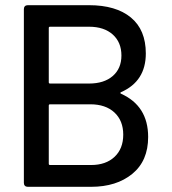

<svg xmlns="http://www.w3.org/2000/svg" viewBox="-20 -720 664 740"><path d="M446 -359Q551 -312 551 -192Q551 -100 490 -50Q429 0 331 0H87Q80 0 76 -4Q72 -8 72 -15V-685Q72 -692 76 -696Q80 -700 87 -700H323Q427 -700 484.5 -652.5Q542 -605 542 -514Q542 -407 447 -365Q441 -362 446 -359ZM168 -612V-403Q168 -398 173 -398H323Q381 -398 414.5 -427Q448 -456 448 -506Q448 -557 414.5 -587Q381 -617 323 -617H173Q168 -617 168 -612ZM455 -201Q455 -255 421 -286.5Q387 -318 328 -318H173Q168 -318 168 -313V-89Q168 -84 173 -84H331Q388 -84 421.5 -115.5Q455 -147 455 -201Z"/></svg>

Font: Barlow_Medium_SS
Style: Regular
Weight: 500
Designer: Jeremy Tribby
Foundry: Jeremy Tribby
Version: Version 1.101 August 23, 2024